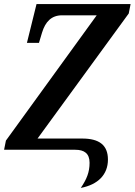

<svg xmlns="http://www.w3.org/2000/svg" viewBox="-24 -734 660 941"><path d="M372 187C456 171 505 122 505 48C505 -23 462 -55 379 -55H160L607 -668L616 -714H155L108 -524H167L182 -574C198 -627 228 -659 280 -659H450L5 -45L-4 0H345C389 0 415 18 415 64C415 110 401 144 372 187Z"/></svg>

Font: Noto Serif Condensed SemiBold
Style: Italic
Weight: 600
Width: 3
Italic angle: -12°
Designer: Monotype Design Team
Foundry: Monotype Imaging Inc.
Version: Version 2.014